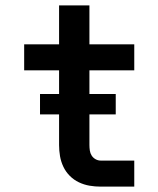

<svg xmlns="http://www.w3.org/2000/svg" viewBox="-20 -695 590 715"><path d="M480 0H355Q334 0 313.5 -3.5Q293 -7 274 -16Q255 -25 240 -40Q225 -55 216 -74Q207 -93 203.5 -113.5Q200 -134 200 -155V-433H70V-530H200V-675H313V-530H480V-433H313V-155Q313 -145 314.5 -134.5Q316 -124 321.5 -115.5Q327 -107 336 -102Q345 -97 355 -97H480ZM411 -269H129V-345H411Z"/></svg>

Font: Lode Term
Style: Bold
Weight: 700
Monospace: yes
Designer: Belleve Invis
Foundry: Belleve Invis
Version: Version 29.2.0